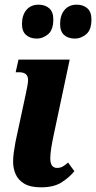

<svg xmlns="http://www.w3.org/2000/svg" viewBox="-20 -791 411 821"><path d="M138 -626Q109 -626 91.5 -641.5Q74 -657 74 -688Q74 -726 93 -748.5Q112 -771 145 -771Q173 -771 190.5 -755.5Q208 -740 208 -708Q208 -663 185.5 -644.5Q163 -626 138 -626ZM301 -626Q271 -626 254 -641.5Q237 -657 237 -688Q237 -726 256 -748.5Q275 -771 308 -771Q336 -771 353.5 -755.5Q371 -740 371 -708Q371 -663 348.5 -644.5Q326 -626 301 -626ZM156 10Q110 10 84 -5.5Q58 -21 47 -46Q36 -71 36 -99Q36 -118 39 -139.5Q42 -161 46 -183L90 -388Q94 -407 97 -423Q100 -439 100 -449Q100 -482 62 -482H47L59 -536H278L209 -211Q203 -183 199 -157.5Q195 -132 195 -114Q195 -73 224 -73Q237 -73 247.5 -78.5Q258 -84 271 -96L298 -59Q276 -32 243 -11Q210 10 156 10Z"/></svg>

Font: Noto Serif Condensed ExtraBold
Style: Italic
Weight: 800
Width: 3
Italic angle: -12°
Designer: Monotype Design Team
Foundry: Monotype Imaging Inc.
Version: Version 2.014; ttfautohint (v1.8.4.7-5d5b)